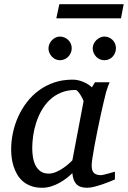

<svg xmlns="http://www.w3.org/2000/svg" viewBox="-20 -867 599 899"><path d="M371.1 -392.1Q371.6 -394.5 367.4 -403.3Q363.3 -412.1 357.4 -421.6Q351.6 -431.2 345 -438.5Q338.4 -445.8 334 -445.8Q295.9 -445.8 265.9 -433.3Q235.8 -420.9 213.4 -399.7Q190.9 -378.4 175 -350.6Q159.2 -322.8 149.4 -292.5Q139.6 -262.2 135.3 -231.4Q130.9 -200.7 130.9 -172.9Q130.9 -151.9 134.3 -130.9Q137.7 -109.9 146.2 -92.8Q154.8 -75.7 169.7 -64.9Q184.6 -54.2 208 -54.2Q225.6 -54.2 243.2 -62Q260.7 -69.8 275.9 -80.1Q291 -90.3 302.2 -100.6Q313.5 -110.8 318.8 -116.2ZM518.1 -26.9Q512.2 -24.4 496.6 -17.8Q481 -11.2 461.7 -4.6Q442.4 2 422.6 7.1Q402.8 12.2 388.2 12.2Q370.1 12.2 357.7 7.8Q345.2 3.4 337.2 -5.4Q329.1 -14.2 324.7 -26.9Q320.3 -39.6 318.8 -56.2Q307.6 -45.4 292.5 -33.4Q277.3 -21.5 259 -11.2Q240.7 -1 220 5.6Q199.2 12.2 176.8 12.2Q147.5 12.2 125.2 3.9Q103 -4.4 86.9 -18.3Q70.8 -32.2 60.3 -50.5Q49.8 -68.8 43.5 -88.6Q37.1 -108.4 34.7 -128.7Q32.2 -148.9 32.2 -167Q32.2 -205.6 40.5 -244.9Q48.8 -284.2 65.2 -320.6Q81.5 -356.9 106 -388.7Q130.4 -420.4 162.4 -443.8Q194.3 -467.3 233.6 -480.7Q272.9 -494.1 319.8 -494.1Q333.5 -494.1 346.9 -491Q360.4 -487.8 372.1 -482.7Q383.8 -477.5 393.6 -471.2Q403.3 -464.8 410.2 -458L424.8 -481.9H493.2Q490.7 -476.1 487.8 -468Q484.9 -460 481.9 -451.7Q479 -443.4 476.8 -436Q474.6 -428.7 474.1 -424.8Q470.7 -411.6 464.4 -385Q458 -358.4 450.9 -325.2Q443.8 -292 436.3 -255.6Q428.7 -219.2 422.9 -186.8Q417 -154.3 413.1 -129.2Q409.2 -104 409.2 -92.8Q409.2 -66.4 420.4 -56.6Q431.6 -46.9 452.1 -46.9Q457 -46.9 466.6 -49.1Q476.1 -51.3 486.3 -54.2Q496.6 -57.1 505.4 -59.6Q514.2 -62 518.1 -63ZM315.9 -641.1Q315.9 -629.9 311.5 -619.6Q307.1 -609.4 299.6 -601.6Q292 -593.8 282 -589.4Q272 -585 260.7 -585Q250 -585 240.2 -589.4Q230.5 -593.8 223.1 -601.6Q215.8 -609.4 211.4 -619.1Q207 -628.9 207 -640.1Q207 -650.9 211.4 -660.9Q215.8 -670.9 223.1 -678.7Q230.5 -686.5 240.2 -691.2Q250 -695.8 260.7 -695.8Q272 -695.8 282 -691.4Q292 -687 299.6 -679.7Q307.1 -672.4 311.5 -662.4Q315.9 -652.3 315.9 -641.1ZM522.9 -641.1Q522.9 -629.9 518.8 -619.6Q514.6 -609.4 507.3 -601.6Q500 -593.8 490 -589.4Q480 -585 468.8 -585Q457.5 -585 447.5 -589.4Q437.5 -593.8 430.2 -601.6Q422.9 -609.4 418.5 -619.6Q414.1 -629.9 414.1 -641.1Q414.1 -651.4 418.7 -661.4Q423.3 -671.4 430.9 -679Q438.5 -686.5 448.5 -691.2Q458.5 -695.8 468.8 -695.8Q480 -695.8 490 -691.4Q500 -687 507.3 -679.7Q514.6 -672.4 518.8 -662.4Q522.9 -652.3 522.9 -641.1ZM546.4 -781.2H243.7L257.8 -847.2H559.1Z"/></svg>

Font: Charis SIL Eur
Style: Italic
Weight: 400
Italic angle: -11°
Foundry: SIL International
Version: Version 5.000